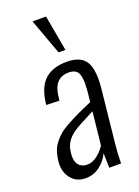

<svg xmlns="http://www.w3.org/2000/svg" viewBox="-159 -910 715 987"><g transform="rotate(-20 198.5 -416.5)"><path d="M222.2 -646.5 150.9 -841.8H224.6L259.8 -646.5ZM132.8 9.3Q82 9.3 53.2 -28.3Q28.8 -59.6 28.8 -103.5Q28.8 -111.8 29.8 -120.6Q33.2 -149.4 40.5 -172.1Q47.9 -194.8 63.2 -214.8Q78.6 -234.9 96.2 -250.2Q113.8 -265.6 145 -283Q176.3 -300.3 207.3 -314.9Q238.3 -329.6 287.6 -350.6L292 -392.1Q295.4 -424.8 295.4 -449.2Q295.4 -483.9 288.1 -502Q276.4 -531.7 234.9 -531.7Q154.3 -531.7 144 -432.6L141.6 -411.6L69.8 -414.1Q70.3 -418 72.3 -431.6Q84 -513.7 127 -550.3Q169.9 -586.9 244.6 -586.9Q320.8 -586.9 348.6 -541.5Q368.2 -508.8 368.2 -447.8Q368.2 -423.8 365.2 -396L335.9 -114.7Q329.1 -54.2 329.1 -10.7Q329.1 -5.4 329.1 0H264.2Q262.2 -59.1 262.2 -80.1Q244.6 -42 210.4 -16.4Q176.3 9.3 132.8 9.3ZM163.1 -53.7Q192.9 -53.7 219.2 -74Q245.6 -94.2 263.2 -122.1L282.2 -302.2Q193.8 -257.8 168 -240.2Q124 -210 111.3 -169.9Q106.9 -155.3 105 -137.7Q104 -128.9 104 -121.1Q104 -90.8 117.2 -74.2Q134.3 -53.7 163.1 -53.7Z"/></g></svg>

Font: Oswald
Style: Light
Weight: 300
Designer: Vernon Adams
Foundry: Vernon Adams
Version: 3.0; ttfautohint (v0.95.6-bc232) -l 8 -r 50 -G 200 -x 0 -w "